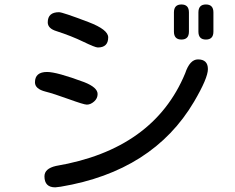

<svg xmlns="http://www.w3.org/2000/svg" viewBox="-20 -804 1040 850"><path d="M858.4 -749Q858.4 -784.2 891.6 -784.2Q924.8 -784.2 924.8 -749V-664.1Q924.8 -628.9 891.6 -628.9Q858.4 -628.9 858.4 -664.1V-749ZM750 -749Q750 -784.2 783.2 -784.2Q816.4 -784.2 816.4 -749V-664.1Q816.4 -628.9 783.2 -628.9Q750 -628.9 750 -664.1V-749ZM188.5 -485.4Q231.4 -485.4 352.5 -440.4Q412.1 -417 412.1 -387.7Q412.1 -368.2 396.5 -354.5Q380.9 -340.8 364.3 -340.8Q351.6 -340.8 284.2 -365.2Q216.8 -389.6 181.6 -398.4Q134.8 -410.2 134.8 -439.5Q134.8 -485.4 188.5 -485.4ZM241.2 -750Q256.8 -750 372.1 -706.1Q459 -672.9 459 -638.7Q459 -593.8 413.1 -593.8Q401.4 -593.8 349.1 -619.1Q296.9 -644.5 230.5 -666Q191.4 -677.7 191.4 -705.1Q191.4 -750 241.2 -750ZM856.4 -541Q900.4 -541 900.4 -498Q900.4 -458 838.9 -353.5Q657.2 -45.9 249 22.5L224.6 25.4Q176.8 25.4 176.8 -23.4Q176.8 -57.6 227.5 -69.3Q660.2 -142.6 799.8 -479.5Q820.3 -541 856.4 -541Z"/></svg>

Font: jf-openhuninn-1.0
Style: Regular
Weight: 400
Designer: [Kosugi Maru]
      Designed by Motoya company      

      [Varela Round]
      Joe Prince(Latin component); Avraham Co
Foundry: justfont CO.,LTD.
Version: 1.0